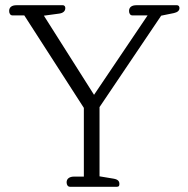

<svg xmlns="http://www.w3.org/2000/svg" viewBox="-20 -715 721 735"><path d="M248 0H428C436 0 437 -5 437 -11C437 -21 432 -28 415 -31L361 -40V-305L597 -655L646 -665C659 -668 667 -674 667 -684C667 -689 665 -695 657 -695H502C484 -695 474 -687 474 -673C474 -663 479 -656 487 -656H545L340 -352L148 -655L207 -663C221 -665 230 -672 230 -684C230 -689 228 -695 220 -695H43C25 -695 15 -687 15 -673C15 -663 20 -656 28 -656H73L301 -302V-39H264C246 -39 235 -31 235 -17C235 -7 240 0 248 0Z"/></svg>

Font: Maitree Light
Style: Regular
Weight: 300
Designer: CadsonDemak Team
Foundry: CadsonDemak
Version: Version 1.000;PS 001.000;hotconv 1.0.88;makeotf.lib2.5.64775